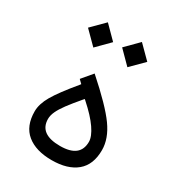

<svg xmlns="http://www.w3.org/2000/svg" viewBox="-158 -740 767 837"><g transform="rotate(30 225.5 -321.5)"><path d="M248.5 -579.6 311.5 -643.1 375 -579.6 311.5 -516.1ZM76.7 -579.6 140.1 -643.1 203.1 -579.6 140.1 -516.1ZM124.5 -148.4Q124.5 -71.8 228.5 -71.8Q329.1 -71.8 329.1 -150.4Q329.1 -176.8 303.2 -214.6Q277.3 -252.4 225.6 -298.3L220.2 -303.2L215.3 -297.9Q181.2 -257.8 162.4 -232.4Q143.6 -207 134 -186.5Q124.5 -166 124.5 -148.4ZM228 0Q147.9 0 102.8 -36.9Q57.6 -73.7 57.6 -147.9Q57.6 -184.6 82.3 -227.3Q106.9 -270 170.4 -346.2L174.3 -351.6L169.4 -356.4L157.2 -368.2L201.7 -420.9Q312 -323.2 354.2 -264.2Q396.5 -205.1 396.5 -147.5Q396.5 -73.7 352.1 -36.9Q307.6 0 228 0Z"/></g></svg>

Font: Shabnam Light FD
Style: Light-FD
Weight: 300
Foundry: DejaVu fonts team - Redesigned by Saber Rastikerdar - Based on Vazir font
Version: Version 5.0.0